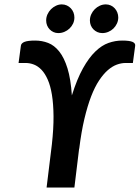

<svg xmlns="http://www.w3.org/2000/svg" viewBox="-20 -833 621 853"><path d="M331.5 -172.4 310.5 0H187L210.4 -190.9Q218.3 -262.2 217.8 -316.9Q217.3 -371.6 210.7 -411.9Q204.1 -452.1 192.1 -479.2Q180.2 -506.3 164.6 -522.7Q148.9 -539.1 130.9 -546.1Q112.8 -553.2 94.2 -553.2H62.5L72.8 -629.9Q74.2 -641.1 88.9 -647Q103.5 -652.8 136.2 -652.8Q166.5 -652.8 193.8 -642.3Q221.2 -631.8 243.2 -604.2Q265.1 -576.7 279.8 -529.5Q294.4 -482.4 299.3 -409.2Q322.3 -482.4 348.6 -529.5Q375 -576.7 403.6 -604.2Q432.1 -631.8 462.2 -642.3Q492.2 -652.8 522.5 -652.8Q555.2 -652.8 568.6 -647Q582 -641.1 580.6 -629.9L570.3 -553.2H538.1Q519 -553.2 499 -545.9Q479 -538.6 459.2 -521.5Q439.5 -504.4 420.4 -475.8Q401.4 -447.3 385 -405Q368.7 -362.8 355 -305.2Q341.3 -247.6 332 -172.4ZM505.4 -755.4Q505.4 -741.2 499.5 -728.5Q493.7 -715.8 483.9 -706.3Q474.1 -696.8 461.2 -691.4Q448.2 -686 434.6 -686Q422.9 -686 412.8 -690.4Q402.8 -694.8 395.3 -702.4Q387.7 -710 383.5 -720.2Q379.4 -730.5 379.4 -742.2Q379.4 -756.3 385.3 -769.3Q391.1 -782.2 400.9 -792Q410.6 -801.8 423.3 -807.6Q436 -813.5 450.2 -813.5Q461.9 -813.5 472.2 -808.8Q482.4 -804.2 489.7 -796.1Q497.1 -788.1 501.2 -777.6Q505.4 -767.1 505.4 -755.4ZM310.5 -755.4Q310.5 -740.7 304.7 -728.3Q298.8 -715.8 288.8 -706.3Q278.8 -696.8 265.9 -691.4Q252.9 -686 238.8 -686Q227.5 -686 217.8 -690.4Q208 -694.8 200.7 -702.4Q193.4 -710 189.2 -720.2Q185.1 -730.5 185.1 -742.2Q185.1 -756.3 190.9 -769.3Q196.8 -782.2 206.5 -792Q216.3 -801.8 228.8 -807.6Q241.2 -813.5 254.4 -813.5Q266.6 -813.5 276.9 -808.8Q287.1 -804.2 294.7 -796.1Q302.2 -788.1 306.4 -777.6Q310.5 -767.1 310.5 -755.4Z"/></svg>

Font: Carlito
Style: Bold Italic
Weight: 700
Italic angle: -7°
Designer: Lukasz Dziedzic
Foundry: tyPoland Lukasz Dziedzic
Version: Version 1.104